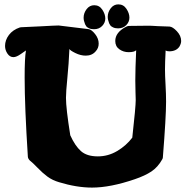

<svg xmlns="http://www.w3.org/2000/svg" viewBox="-20 -851 852 871"><path d="M515.7 -722.3Q502 -722.3 492.8 -726.9Q483.6 -731.5 481 -735.2Q478.3 -739 475.2 -745.1Q468.7 -761.4 468.7 -774.6Q468.7 -795.6 482.3 -813.4Q495.9 -831.2 517 -831.2Q540.3 -831.2 553.7 -810.8Q567.1 -790.4 567.1 -771Q567.1 -751.7 552.8 -737Q538.5 -722.3 515.7 -722.3ZM406.3 -718.4Q392.7 -718.4 383.4 -723Q374.2 -727.6 371.6 -731.3Q368.9 -735.1 365.9 -741.2Q359.3 -757.5 359.3 -770.6Q359.3 -791.7 372.9 -809.5Q386.5 -827.3 407.6 -827.3Q430.9 -827.3 444.3 -806.9Q457.7 -786.5 457.7 -767.1Q457.7 -747.8 443.4 -733.1Q429.1 -718.4 406.3 -718.4ZM41 -591.8Q24.4 -591.8 13.7 -607.9Q2.9 -624 2.9 -642.6Q2.9 -668.9 20.5 -692.4Q38.1 -715.8 70.3 -726.6Q71.3 -726.6 73.7 -727.1Q76.2 -727.5 77.1 -727.5Q123 -729.5 161.1 -731.4Q199.2 -733.4 217.8 -734.4Q236.3 -735.4 246.1 -735.4Q251 -735.4 381.8 -718.8Q395.5 -716.8 411.6 -696.3Q427.7 -675.8 427.7 -653.3Q427.7 -632.8 414.1 -618.2Q397.5 -598.6 369.1 -598.6Q345.7 -598.6 321.8 -610.4Q297.9 -622.1 294.9 -628.9Q292 -561.5 285.6 -497.6Q279.3 -433.6 279.3 -407.2Q279.3 -359.4 298.8 -237.3Q320.3 -189.5 347.2 -165.5Q374 -141.6 423.8 -141.6Q470.7 -141.6 511.7 -166Q552.7 -190.4 580.1 -226.6Q595.7 -366.2 595.7 -397.5Q595.7 -406.2 594.7 -432.6Q593.8 -459 593.8 -485.4Q593.8 -536.1 597.7 -623Q588.9 -614.3 563.5 -614.3Q540 -614.3 521.5 -627.4Q502.9 -640.6 502.9 -665Q502.9 -704.1 551.8 -729.5Q559.6 -733.4 564.5 -733.4Q623 -734.4 656.2 -734.4Q664.1 -734.4 669.9 -733.9Q675.8 -733.4 696.3 -732.4Q716.8 -731.4 749 -730.5Q763.7 -729.5 782.7 -709Q801.8 -688.5 801.8 -665Q801.8 -653.3 793.9 -639.6Q779.3 -618.2 748 -618.2Q737.3 -618.2 731.4 -622.1Q728.5 -567.4 728.5 -536.1Q728.5 -509.8 731 -466.3Q733.4 -422.9 733.4 -389.6Q733.4 -320.3 718.8 -136.7Q718.8 -132.8 715.8 -127.9Q696.3 -92.8 667 -73.2Q637.7 -53.7 591.8 -38.1Q480.5 0 397.5 0Q328.1 0 248 -24.4Q217.8 -33.2 195.3 -49.8Q172.9 -66.4 150.9 -89.4Q128.9 -112.3 115.2 -123Q107.4 -130.9 106.4 -139.6Q91.8 -368.2 91.8 -499Q91.8 -587.9 97.7 -622.1Q95.7 -621.1 75.2 -606.4Q54.7 -591.8 41 -591.8Z"/></svg>

Font: Essays1743
Style: Bold
Weight: 700
Designer: Based on the typeface in a 1743 English translation of the essays of Montaigne.  PostScript/TrueType font designed by Jo
Version: Version 002.100